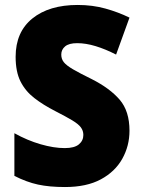

<svg xmlns="http://www.w3.org/2000/svg" viewBox="-20 -744 572 774"><path d="M502 -217Q502 -156 473 -104Q444 -52 386.5 -21Q329 10 242 10Q179 10 133 0Q87 -10 38 -35V-207Q90 -178 143.5 -162.5Q197 -147 241 -147Q280 -147 298 -162Q316 -177 316 -200Q316 -217 306 -230.5Q296 -244 271 -259Q246 -274 203 -296Q154 -321 118 -349Q82 -377 62.5 -416Q43 -455 43 -515Q43 -615 110.5 -669.5Q178 -724 293 -724Q353 -724 405 -709.5Q457 -695 502 -673L448 -524Q405 -546 365.5 -558Q326 -570 291 -570Q258 -570 242.5 -557Q227 -544 227 -524Q227 -506 237.5 -493Q248 -480 274.5 -464.5Q301 -449 350 -425Q423 -388 462.5 -342Q502 -296 502 -217Z"/></svg>

Font: Noto Sans Sinhala UI SemiCondensed Black
Style: Regular
Weight: 900
Width: 4
Designer: Jelle Bosma - Monotype Design Team
Foundry: Monotype Imaging Inc.
Version: Version 2.006; ttfautohint (v1.8.4.7-5d5b)